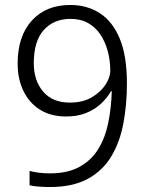

<svg xmlns="http://www.w3.org/2000/svg" viewBox="-20 -743 598 773"><path d="M180 10Q162 10 138.5 8.5Q115 7 99 3V-55Q117 -50 138 -47.5Q159 -45 181 -45Q252 -45 299.5 -71Q347 -97 375 -142Q403 -187 415.5 -247Q428 -307 430 -376H427Q411 -348 386 -325Q361 -302 326.5 -288Q292 -274 246 -274Q185 -274 141.5 -301Q98 -328 74.5 -376.5Q51 -425 51 -487Q51 -597 108 -660Q165 -723 263 -723Q331 -723 382.5 -689.5Q434 -656 462.5 -586.5Q491 -517 491 -408Q491 -323 477 -247.5Q463 -172 428.5 -114Q394 -56 333.5 -23Q273 10 180 10ZM261 -330Q314 -330 350 -351.5Q386 -373 405 -402.5Q424 -432 424 -458Q424 -499 414 -536.5Q404 -574 384.5 -603.5Q365 -633 335 -650Q305 -667 264 -667Q197 -667 156.5 -622.5Q116 -578 116 -488Q116 -419 153.5 -374.5Q191 -330 261 -330Z"/></svg>

Font: Noto Sans Oriya Light
Style: Regular
Weight: 300
Version: Version 2.003